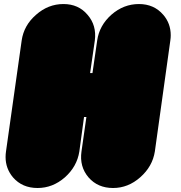

<svg xmlns="http://www.w3.org/2000/svg" viewBox="-20 -940 899 956"><path d="M751 -185.5Q739.3 -111.3 678.7 -57.6Q618.2 -3.9 543 -3.9Q466.8 -3.9 420.9 -56.6Q375 -110.4 385.7 -185.5Q393.6 -243.2 410.2 -357.4Q406.2 -357.4 398.4 -357.4Q390.6 -299.8 375 -185.5Q363.3 -110.4 302.7 -56.6Q242.2 -3.9 167 -3.9Q90.8 -3.9 44.9 -56.6Q7.8 -100.6 7.8 -158.2Q7.8 -171.9 9.8 -185.5Q36.1 -370.1 87.9 -738.3Q98.6 -813.5 159.2 -866.2Q219.7 -919.9 295.9 -919.9Q371.1 -919.9 416 -866.2Q461.9 -813.5 452.1 -738.3Q444.3 -683.6 428.7 -576.2Q432.6 -576.2 440.4 -576.2Q448.2 -629.9 463.9 -738.3Q474.6 -813.5 535.2 -867.2Q595.7 -919.9 671.9 -919.9Q747.1 -919.9 793 -866.2Q830.1 -823.2 830.1 -764.6Q830.1 -752 828.1 -738.3Q801.8 -553.7 751 -185.5Z"/></svg>

Font: Superfatty Italic
Style: Italic
Weight: 400
Version: Version 1.0